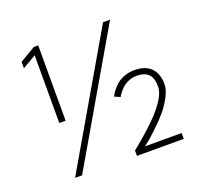

<svg xmlns="http://www.w3.org/2000/svg" viewBox="-117 -793 970 927"><g transform="rotate(-20 368.0 -330.0)"><path d="M136.5 -623 66.5 -582V-614.5L146.5 -662H169V-275H136.5ZM501.5 -660H537.5L153.5 0H117.5ZM564 -361.5Q544 -361.5 526 -354.5Q508 -347.5 496.5 -338Q485 -328.5 475.8 -317.5Q466.5 -306.5 462.8 -300.5Q459 -294.5 458 -291.5L429 -304Q430 -307 434.5 -315.2Q439 -323.5 450 -337Q461 -350.5 475.5 -362.2Q490 -374 513.5 -382.5Q537 -391 564 -391Q619 -391 648.5 -361.8Q678 -332.5 678 -277Q678 -249.5 659.5 -214.5Q641 -179.5 617.8 -151.8Q594.5 -124 562.5 -93.5Q530.5 -63 515.8 -50.8Q501 -38.5 487 -27.5H675V2.5H434.5V-25Q526.5 -99.5 572 -148.5Q645 -227.5 645 -277Q645 -322.5 624.8 -342Q604.5 -361.5 564 -361.5Z"/></g></svg>

Font: League Spartan Light
Style: Regular
Weight: 277
Foundry: The League of Moveable Type
Version: Version 2.002